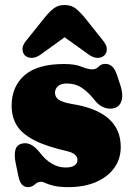

<svg xmlns="http://www.w3.org/2000/svg" viewBox="-20 -735 533 768"><path d="M243 -65Q268 -65 279 -74Q290 -83 290 -95.5Q290 -106.5 280.2 -116Q270.5 -125.5 245.5 -131Q162.5 -150 114.8 -175.2Q67 -200.5 46.8 -234Q26.5 -267.5 26.5 -312.5Q26.5 -388.5 78 -433.8Q129.5 -479 236.5 -479Q280 -479 306.2 -468.2Q332.5 -457.5 349 -457.5Q364.5 -457.5 374.5 -468.5Q384.5 -479.5 401.5 -479.5Q416 -479.5 427.8 -469.8Q439.5 -460 448 -435L462 -392.5Q473 -358.5 467 -335Q461 -311.5 441.5 -304Q421 -296.5 399 -304Q377 -311.5 360.5 -332Q335 -365 308.5 -383Q282 -401 247.5 -401Q223.5 -401 211.8 -390.2Q200 -379.5 200 -364Q200 -347.5 213.8 -336.8Q227.5 -326 268 -319Q463 -288 463 -147.5Q463 -98.5 436.2 -62.2Q409.5 -26 362.5 -6.2Q315.5 13.5 254.5 13.5Q217.5 13.5 195.8 8.2Q174 3 162.5 -2.5Q151 -8 145 -8Q130.5 -8 119.2 2.8Q108 13.5 92 13.5Q78.5 13.5 68.8 4.2Q59 -5 54 -28.5L42.5 -83.5Q36.5 -113 41.2 -134Q46 -155 67.5 -160.5Q104 -170 139 -125Q185 -65 243 -65ZM143 -517Q124 -503.5 107.2 -503.5Q90.5 -503.5 79.5 -513.5Q71 -522 70 -537.5Q69 -553 84 -571.5L159 -665Q177.5 -688 195 -701.5Q212.5 -715 238.5 -715Q264.5 -715 282 -701.5Q299.5 -688 318.5 -665L393 -571.5Q408 -553 407.2 -537.5Q406.5 -522 397.5 -513.5Q386.5 -503.5 370 -503.5Q353.5 -503.5 334.5 -517L238.5 -586Z"/></svg>

Font: Fraunces 72pt SuperSoft Black
Style: Regular
Weight: 900
Version: Version 1.000;[0bf87f6ff]